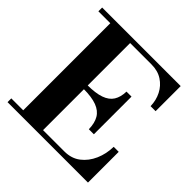

<svg xmlns="http://www.w3.org/2000/svg" viewBox="-193 -918 1082 1082"><g transform="rotate(45 348.0 -377.0)"><path d="M20 0V-30H443Q499 -30 538 -60Q577 -90 598.5 -139Q620 -188 621 -245H661V0ZM115 -15V-754H273V-15ZM452 -216Q451 -264 433 -295Q415 -326 375 -341Q335 -356 269 -356V-386Q335 -386 375 -400Q415 -414 433 -443Q451 -472 452 -516H492V-216ZM606 -554Q605 -600 585.5 -638.5Q566 -677 530 -700.5Q494 -724 443 -724H20V-754H646V-554Z"/></g></svg>

Font: Libre Bodoni
Style: Bold
Weight: 700
Designer: Pablo Impallari, Rodrigo Fuenzalida
Foundry: Impallari Type
Version: Version 2.005;gftools[0.9.23]